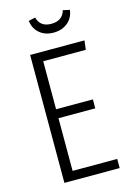

<svg xmlns="http://www.w3.org/2000/svg" viewBox="-129 -929 679 993"><g transform="rotate(-15 210.0 -432.5)"><path d="M379 -685 373 -636H145V-379H342V-331H145V-49H384V0H88V-685ZM127 -857 163 -865Q177 -812 236 -812Q297 -812 311 -865L347 -857Q342 -815 311.5 -790Q281 -765 236 -765Q191 -765 161.5 -790Q132 -815 127 -857Z"/></g></svg>

Font: Fira Sans Extra Condensed Light
Style: Regular
Weight: 300
Width: 1
Designer: Carrois Corporate & Edenspiekermann AG
Foundry: Carrois Corporate GbR & Edenspiekermann AG
Version: Version 4.203